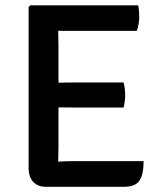

<svg xmlns="http://www.w3.org/2000/svg" viewBox="-20 -703 607 724"><path d="M88 -676.5 94.5 -683H199.5V-589Q199.5 -568 200 -554.2Q200.5 -540.5 200.5 -520V-147Q200.5 -133 200 -120.8Q199.5 -108.5 199.5 -93.5V1.5H153.5Q123 1.5 105.5 -17.2Q88 -36 88 -68.5ZM446 -392Q449 -381 450.5 -367.5Q452 -354 452 -344.5Q452 -335 450.5 -322Q449 -309 446 -297.5H263.5Q252 -297.5 233.5 -297.8Q215 -298 195.5 -298.2Q176 -298.5 161 -298.5V-390.5Q176 -391 195.5 -391.2Q215 -391.5 233.5 -391.8Q252 -392 263.5 -392ZM501 -683Q503.5 -670.5 504.2 -659Q505 -647.5 505 -638Q505 -628 502.8 -613.8Q500.5 -599.5 496 -586.5H263.5Q252 -586.5 233.5 -586.5Q215 -586.5 195.5 -587Q176 -587.5 161 -588V-683ZM521.5 -95.5Q521.5 -44.5 505.8 -21.5Q490 1.5 446 1.5H161V-91Q186 -92.5 210.5 -94Q235 -95.5 266.5 -95.5Z"/></svg>

Font: Signika Negative Medium
Style: Regular
Weight: 500
Designer: Anna Giedry
Foundry: Anna Giedry
Version: Version 2.001